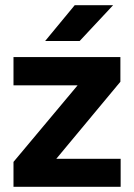

<svg xmlns="http://www.w3.org/2000/svg" viewBox="-20 -720 517 740"><path d="M32 0V-96L279 -391H32V-500H444V-405L197 -108H445V0ZM154 -562 268 -700H416L287 -562Z"/></svg>

Font: Figtree Light
Style: Bold
Weight: 700
Version: Version 2.002